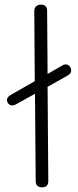

<svg xmlns="http://www.w3.org/2000/svg" viewBox="-20 -812 335 823"><path d="M285 -510Q285 -501 280 -496Q275 -491 266 -486L184 -440L187 -36Q187 -9 160 -9Q148 -9 140.5 -15.5Q133 -22 133 -36L130 -410L49 -365Q47 -364 42.5 -362Q38 -360 33 -360Q24 -360 17 -366.5Q10 -373 10 -384Q10 -396 26 -405L129 -464L127 -765Q127 -778 135 -785Q143 -792 156 -792Q182 -792 182 -765L184 -495L252 -534Q256 -536 261 -536Q271 -536 278 -528.5Q285 -521 285 -510Z"/></svg>

Font: Mali Light
Style: Regular
Weight: 300
Designer: Kitiyaporn Chalermlarp | Katatrad Aksorn Co.,Ltd.
Foundry: Cadson Demak Co.,Ltd.
Version: Version 1.000; ttfautohint (v1.6)